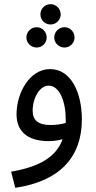

<svg xmlns="http://www.w3.org/2000/svg" viewBox="-20 -667 458 917"><path d="M222 -550C248 -550 270 -572 270 -598C270 -625 248 -647 222 -647C194 -647 173 -625 173 -598C173 -572 194 -550 222 -550ZM155 -440C182 -440 203 -462 203 -488C203 -515 182 -537 155 -537C128 -537 106 -515 106 -488C106 -462 128 -440 155 -440ZM288 -440C315 -440 336 -462 336 -488C336 -515 315 -537 288 -537C261 -537 239 -515 239 -488C239 -462 261 -440 288 -440ZM53 230C263 199 371 86 371 -97C371 -222 321 -337 219 -337C122 -337 59 -224 59 -121C59 -43 108 7 212 7C234 7 258 4 279 -2C248 84 166 130 33 153ZM136 -138C136 -200 170 -258 212 -258C265 -258 294 -181 294 -96C294 -91 294 -85 294 -80C272 -73 245 -70 221 -70C164 -70 136 -92 136 -138Z"/></svg>

Font: Noto Sans Arabic UI SmCn
Style: Regular
Weight: 400
Width: 4
Designer: Monotype Design Team, Nadine Chahine and Nizar Qandah
Foundry: Monotype Imaging Inc.
Version: Version 2.010